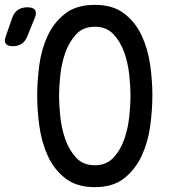

<svg xmlns="http://www.w3.org/2000/svg" viewBox="-90 -760 710 790"><path d="M22 -610Q14 -590 -0.5 -580Q-15 -570 -37 -570Q-59 -570 -66.5 -580.5Q-74 -591 -66 -611L-40 -686Q-32 -709 -16 -719.5Q0 -730 23 -730Q46 -730 54 -719Q62 -708 53 -686ZM300 -80Q348 -80 377 -111.5Q406 -143 421.5 -187.5Q437 -232 442 -281.5Q447 -331 447 -367Q447 -402 442 -450.5Q437 -499 421.5 -543.5Q406 -588 377 -619Q348 -650 300 -650Q252 -650 223 -618.5Q194 -587 178.5 -542.5Q163 -498 158 -449.5Q153 -401 153 -366Q153 -330 158 -281Q163 -232 178.5 -187.5Q194 -143 223 -111.5Q252 -80 300 -80ZM300 10Q225 10 178.5 -26.5Q132 -63 106.5 -119Q81 -175 72 -241Q63 -307 63 -367Q63 -425 71.5 -490.5Q80 -556 105.5 -611.5Q131 -667 177.5 -703.5Q224 -740 300 -740Q375 -740 421.5 -704Q468 -668 493.5 -612.5Q519 -557 528 -492Q537 -427 537 -368Q537 -308 528 -241.5Q519 -175 493 -119Q467 -63 421 -26.5Q375 10 300 10Z"/></svg>

Font: Maple Mono NF CN
Style: Regular
Weight: 400
Monospace: yes
Designer: subframe7536
Version: Version 7.000